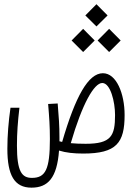

<svg xmlns="http://www.w3.org/2000/svg" viewBox="-20 -718 626 902"><path d="M371.1 3.4C527.8 3.4 565.4 -47.4 565.4 -177.7C565.4 -278.3 526.9 -374 463.4 -374C395 -374 334.5 -265.6 272 -51.3C267.6 -52.2 263.2 -53.2 259.3 -54.2C259.3 -60.1 259.3 -65.9 259.3 -71.8C259.3 -129.9 256.3 -166.5 251 -231.9L206.1 -229.5C211.4 -166 214.4 -124 214.4 -64.9C214.4 78.6 193.4 117.7 129.9 117.7C82.5 117.7 59.6 87.9 59.6 -33.7C59.6 -93.3 63.5 -145.5 71.3 -211.9H29.3C20 -147.9 14.6 -80.6 14.6 -19C14.6 105 47.4 163.6 127.9 163.6C205.6 163.6 248 117.2 257.3 -10.7C289.6 -0.5 327.1 3.4 371.1 3.4ZM312.5 -45.4C366.7 -231.9 422.4 -328.1 460.4 -328.1C499 -328.1 520.5 -239.3 520.5 -177.7C520.5 -79.6 502.4 -42.5 382.3 -42.5C355 -42.5 332 -43.5 312.5 -45.4ZM370.6 -473.6 424.8 -527.8 370.6 -582.5 316.4 -527.8ZM492.7 -473.6 546.9 -527.8 492.7 -582.5 438.5 -527.8ZM433.1 -593.8 485.4 -645.5 433.1 -698.2 380.9 -645.5Z"/></svg>

Font: Cascadia Code PL ExtraLight
Style: Regular
Weight: 200
Monospace: yes
Designer: Aaron Bell
Foundry: Saja Typeworks
Version: Version 2404.023